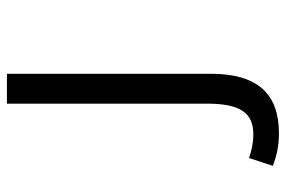

<svg xmlns="http://www.w3.org/2000/svg" viewBox="-152 -652 805 540"><g transform="rotate(90 250.0 -382.5)"><path d="M188 -574V0H272V-562C272 -660 300 -693 359 -693C384 -693 407 -687 425 -681L447 -748C420 -758 393 -765 355 -765C244 -765 188 -704 188 -574Z"/></g></svg>

Font: Noto Sans Mono ExtraCondensed
Style: Regular
Weight: 400
Width: 2
Designer: Monotype Design Team
Foundry: Monotype Imaging Inc.
Version: Version 2.014